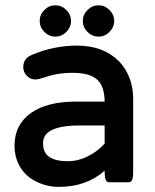

<svg xmlns="http://www.w3.org/2000/svg" viewBox="-20 -691 589 730"><path d="M377.9 -213.9H281.2Q234.4 -213.9 203.6 -206.1Q172.9 -198.2 158.2 -183.6Q143.6 -168.9 143.6 -146.5Q143.6 -117.2 159.7 -100.6Q182.6 -78.1 237.3 -78.1Q277.3 -78.1 314.9 -97.2Q351.6 -115.7 377.9 -145ZM35.2 -136.7Q35.2 -217.3 98.1 -261.7Q159.2 -304.7 269.5 -304.7H377.9Q377.4 -361.8 350.1 -387.7Q321.8 -414.1 256.8 -414.1Q222.7 -414.1 195.1 -408.9Q167.5 -403.8 128.9 -390.6L114.7 -388.7H114.3Q96.2 -388.7 82.3 -402.6Q68.4 -416.5 68.4 -435.5Q68.4 -468.8 100.1 -481.9Q183.6 -517.6 272.5 -517.6Q372.6 -517.6 431.2 -459Q450.2 -439.9 462.9 -415.5Q486.3 -370.1 486.3 -315.4V-39.1Q486.3 -23.9 485.1 -17.3Q483.9 -10.7 482.7 -7.6Q481.4 -4.4 479.5 -2.7Q477.5 -1 476.1 0Q473.1 2 469.7 2H394.5Q389.2 2 385.3 -2Q381.3 -5.9 379.6 -14.9Q377.9 -23.9 377.9 -39.1V-42Q308.6 19.5 204.1 19.5Q160.2 19.5 121.1 1Q74.7 -20.5 51.8 -64.5Q35.2 -97.2 35.2 -136.7ZM312.7 -569.6Q294.9 -587.4 294.9 -611.3Q294.9 -635.3 312.7 -653.1Q330.6 -670.9 354.5 -670.9Q378.4 -670.9 396.2 -653.1Q414.1 -635.3 414.1 -611.3Q414.1 -587.4 396.2 -569.6Q378.4 -551.8 354.5 -551.8Q330.6 -551.8 312.7 -569.6ZM148.7 -569.6Q130.9 -587.4 130.9 -611.3Q130.9 -635.3 148.7 -653.1Q166.5 -670.9 190.4 -670.9Q214.4 -670.9 232.2 -653.1Q250 -635.3 250 -611.3Q250 -587.4 232.2 -569.6Q214.4 -551.8 190.4 -551.8Q166.5 -551.8 148.7 -569.6Z"/></svg>

Font: YuPearl-SemiBold
Style: SemiBold
Weight: 600
Designer: Max Yao
Foundry: Max-Everyday
Version: Version 1.011; ttfautohint (v1.8.3)